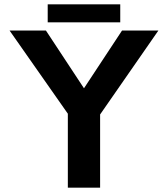

<svg xmlns="http://www.w3.org/2000/svg" viewBox="-20 -863 772 883"><path d="M292 0H440.4V-388.9H292ZM378.6 -247.5 708.5 -722.7H541.3L366.2 -457L191.1 -722.7H23.9L320.5 -299.4ZM199.4 -760.2H533V-843.2H199.4Z"/></svg>

Font: Giphurs SC
Style: Regular
Weight: 400
Version: Version 0.920